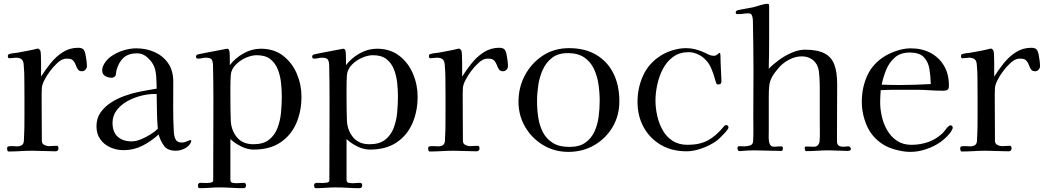

<svg xmlns="http://www.w3.org/2000/svg" viewBox="-20 -791 5473 1005"><path d="M435 -445Q435 -435 427.5 -426.5Q420 -418 409 -418Q394 -418 387.5 -428Q381 -438 376.5 -451Q372 -464 363 -474Q354 -484 333 -484Q329 -484 325.5 -484Q322 -484 318 -483Q301 -480 281 -462Q261 -444 242.5 -419.5Q224 -395 212 -371Q200 -347 199 -331Q198 -315 198 -299.5Q198 -284 198 -269Q198 -215 198.5 -161Q199 -107 199 -54Q199 -39 211.5 -32.5Q224 -26 237 -26Q247 -26 257 -27Q267 -28 277 -28Q282 -28 284 -23.5Q286 -19 286 -15Q286 1 270 1Q240 1 210 -0.5Q180 -2 150 -2Q119 -2 87.5 0Q56 2 24 2Q20 2 18.5 -4Q17 -10 17 -14Q17 -24 25 -25Q36 -27 48 -26Q60 -25 70 -25Q85 -25 94.5 -31.5Q104 -38 105 -54Q107 -86 107.5 -119Q108 -152 108 -185V-282Q107 -325 107.5 -367.5Q108 -410 104 -452Q103 -472 93 -480.5Q83 -489 63 -489Q55 -489 46.5 -487.5Q38 -486 29 -486Q21 -486 21 -498Q21 -505 28 -508Q38 -511 49 -512.5Q60 -514 70 -515Q97 -520 124 -525Q151 -530 178 -537Q187 -534 191 -526Q193 -522 194 -504Q195 -486 195 -462.5Q195 -439 195 -418.5Q195 -398 195 -390Q217 -425 245 -460Q273 -495 309 -518Q345 -541 390 -541Q414 -541 421 -526Q428 -511 430 -491Q432 -480 433.5 -468Q435 -456 435 -445Z M806 -117Q802 -162 801.5 -207.5Q801 -253 800 -299H786Q755 -299 717.5 -289.5Q680 -280 646 -261Q612 -242 590.5 -213.5Q569 -185 569 -148Q569 -100 596 -75.5Q623 -51 669 -51Q691 -51 717 -61.5Q743 -72 767 -87Q791 -102 806 -117ZM981 -53Q981 -49 980 -47Q970 -25 946.5 -13.5Q923 -2 900 -2Q858 -2 839.5 -26.5Q821 -51 810 -87Q772 -52 726 -28.5Q680 -5 627 -5Q590 -5 557.5 -19.5Q525 -34 505 -62Q485 -90 485 -130Q485 -172 506.5 -202.5Q528 -233 561.5 -254.5Q595 -276 633.5 -289.5Q672 -303 706 -310Q729 -315 753 -319Q777 -323 800 -327Q800 -355 797.5 -392Q795 -429 782 -453Q769 -476 747 -494Q725 -512 698 -512Q652 -512 626 -488Q600 -464 589 -420Q588 -415 587.5 -409.5Q587 -404 586 -399Q585 -393 578.5 -388.5Q572 -384 565 -384Q546 -384 530.5 -393Q515 -402 515 -423Q515 -435 519 -444Q532 -475 561 -495.5Q590 -516 625.5 -527Q661 -538 692 -538Q746 -538 790 -518Q834 -498 860.5 -459.5Q887 -421 887 -363Q887 -298 886.5 -232Q886 -166 890 -100Q891 -78 899 -61.5Q907 -45 932 -45Q945 -45 959.5 -51.5Q974 -58 978 -58Q981 -58 981 -53Z M1455 -286Q1455 -320 1451 -357.5Q1447 -395 1434 -428Q1421 -461 1395 -481.5Q1369 -502 1324 -502Q1297 -502 1266.5 -488.5Q1236 -475 1213.5 -452Q1191 -429 1188 -399Q1186 -368 1186 -336Q1186 -304 1186 -272Q1186 -244 1186.5 -215.5Q1187 -187 1188 -158Q1191 -107 1221 -71.5Q1251 -36 1306 -36Q1358 -36 1388 -59.5Q1418 -83 1432.5 -121Q1447 -159 1451 -202.5Q1455 -246 1455 -286ZM1558 -285Q1558 -207 1530 -144Q1502 -81 1446.5 -44.5Q1391 -8 1308 -8Q1276 -8 1242.5 -24.5Q1209 -41 1186 -63V150Q1186 164 1197.5 166Q1209 168 1219 168Q1228 168 1237 167Q1246 166 1255 166Q1268 166 1268 179Q1268 194 1253 194Q1222 194 1191 192Q1160 190 1129 190Q1103 190 1077.5 192Q1052 194 1026 194Q1019 194 1017.5 189Q1016 184 1016 180Q1016 166 1030 166Q1038 166 1046 166.5Q1054 167 1062 167Q1069 167 1082.5 165Q1096 163 1096 153Q1096 49 1096.5 -56Q1097 -161 1097 -265Q1097 -312 1096.5 -358Q1096 -404 1095 -450Q1094 -472 1087 -480.5Q1080 -489 1057 -489Q1047 -489 1037 -486.5Q1027 -484 1017 -484Q1006 -484 1006 -494Q1006 -503 1015 -506Q1017 -507 1033 -510Q1049 -513 1071.5 -517.5Q1094 -522 1116 -526Q1138 -530 1153 -533Q1168 -536 1169 -536Q1177 -536 1180 -526Q1182 -520 1182.5 -504.5Q1183 -489 1183 -473.5Q1183 -458 1183 -450Q1211 -487 1254.5 -511.5Q1298 -536 1345 -536Q1414 -536 1461.5 -499.5Q1509 -463 1533.5 -405.5Q1558 -348 1558 -285Z M2063 -286Q2063 -320 2059 -357.5Q2055 -395 2042 -428Q2029 -461 2003 -481.5Q1977 -502 1932 -502Q1905 -502 1874.5 -488.5Q1844 -475 1821.5 -452Q1799 -429 1796 -399Q1794 -368 1794 -336Q1794 -304 1794 -272Q1794 -244 1794.5 -215.5Q1795 -187 1796 -158Q1799 -107 1829 -71.5Q1859 -36 1914 -36Q1966 -36 1996 -59.5Q2026 -83 2040.5 -121Q2055 -159 2059 -202.5Q2063 -246 2063 -286ZM2166 -285Q2166 -207 2138 -144Q2110 -81 2054.5 -44.5Q1999 -8 1916 -8Q1884 -8 1850.5 -24.5Q1817 -41 1794 -63V150Q1794 164 1805.5 166Q1817 168 1827 168Q1836 168 1845 167Q1854 166 1863 166Q1876 166 1876 179Q1876 194 1861 194Q1830 194 1799 192Q1768 190 1737 190Q1711 190 1685.5 192Q1660 194 1634 194Q1627 194 1625.5 189Q1624 184 1624 180Q1624 166 1638 166Q1646 166 1654 166.5Q1662 167 1670 167Q1677 167 1690.5 165Q1704 163 1704 153Q1704 49 1704.5 -56Q1705 -161 1705 -265Q1705 -312 1704.5 -358Q1704 -404 1703 -450Q1702 -472 1695 -480.5Q1688 -489 1665 -489Q1655 -489 1645 -486.5Q1635 -484 1625 -484Q1614 -484 1614 -494Q1614 -503 1623 -506Q1625 -507 1641 -510Q1657 -513 1679.5 -517.5Q1702 -522 1724 -526Q1746 -530 1761 -533Q1776 -536 1777 -536Q1785 -536 1788 -526Q1790 -520 1790.5 -504.5Q1791 -489 1791 -473.5Q1791 -458 1791 -450Q1819 -487 1862.5 -511.5Q1906 -536 1953 -536Q2022 -536 2069.5 -499.5Q2117 -463 2141.5 -405.5Q2166 -348 2166 -285Z M2639 -445Q2639 -435 2631.5 -426.5Q2624 -418 2613 -418Q2598 -418 2591.5 -428Q2585 -438 2580.5 -451Q2576 -464 2567 -474Q2558 -484 2537 -484Q2533 -484 2529.5 -484Q2526 -484 2522 -483Q2505 -480 2485 -462Q2465 -444 2446.5 -419.5Q2428 -395 2416 -371Q2404 -347 2403 -331Q2402 -315 2402 -299.5Q2402 -284 2402 -269Q2402 -215 2402.5 -161Q2403 -107 2403 -54Q2403 -39 2415.5 -32.5Q2428 -26 2441 -26Q2451 -26 2461 -27Q2471 -28 2481 -28Q2486 -28 2488 -23.5Q2490 -19 2490 -15Q2490 1 2474 1Q2444 1 2414 -0.5Q2384 -2 2354 -2Q2323 -2 2291.5 0Q2260 2 2228 2Q2224 2 2222.5 -4Q2221 -10 2221 -14Q2221 -24 2229 -25Q2240 -27 2252 -26Q2264 -25 2274 -25Q2289 -25 2298.5 -31.5Q2308 -38 2309 -54Q2311 -86 2311.5 -119Q2312 -152 2312 -185V-282Q2311 -325 2311.5 -367.5Q2312 -410 2308 -452Q2307 -472 2297 -480.5Q2287 -489 2267 -489Q2259 -489 2250.5 -487.5Q2242 -486 2233 -486Q2225 -486 2225 -498Q2225 -505 2232 -508Q2242 -511 2253 -512.5Q2264 -514 2274 -515Q2301 -520 2328 -525Q2355 -530 2382 -537Q2391 -534 2395 -526Q2397 -522 2398 -504Q2399 -486 2399 -462.5Q2399 -439 2399 -418.5Q2399 -398 2399 -390Q2421 -425 2449 -460Q2477 -495 2513 -518Q2549 -541 2594 -541Q2618 -541 2625 -526Q2632 -511 2634 -491Q2636 -480 2637.5 -468Q2639 -456 2639 -445Z M3119 -264Q3119 -307 3112.5 -350.5Q3106 -394 3088.5 -431Q3071 -468 3038 -490.5Q3005 -513 2952 -513Q2902 -513 2870.5 -489Q2839 -465 2821.5 -427Q2804 -389 2797.5 -345Q2791 -301 2791 -262Q2791 -219 2797.5 -176Q2804 -133 2822 -98.5Q2840 -64 2873.5 -43Q2907 -22 2960 -22Q3012 -22 3043.5 -44Q3075 -66 3091.5 -102Q3108 -138 3113.5 -180.5Q3119 -223 3119 -264ZM3222 -261Q3222 -186 3186.5 -126Q3151 -66 3090.5 -31Q3030 4 2955 4Q2882 4 2823 -31.5Q2764 -67 2729 -126.5Q2694 -186 2694 -259Q2694 -334 2728 -397.5Q2762 -461 2821.5 -500Q2881 -539 2959 -539Q3043 -539 3102 -503.5Q3161 -468 3191.5 -405.5Q3222 -343 3222 -261Z M3793 -124Q3793 -117 3782 -104.5Q3771 -92 3766 -87Q3757 -78 3748 -69Q3739 -60 3728 -52Q3697 -30 3654 -14.5Q3611 1 3573 1Q3497 1 3439.5 -32.5Q3382 -66 3349.5 -124.5Q3317 -183 3317 -258Q3317 -332 3347 -397Q3377 -462 3442 -502Q3470 -519 3504.5 -529Q3539 -539 3571 -539Q3596 -539 3619.5 -533Q3643 -527 3665 -517Q3678 -511 3690 -505Q3702 -499 3716 -499Q3728 -499 3735.5 -506.5Q3743 -514 3747 -514Q3750 -514 3750 -510Q3752 -498 3751.5 -486Q3751 -474 3752 -463Q3753 -441 3754 -419Q3755 -397 3756 -375V-372Q3757 -361 3754 -355Q3751 -349 3738 -349Q3731 -349 3728.5 -357Q3726 -365 3724 -371Q3717 -400 3703 -433Q3689 -466 3665 -486Q3650 -500 3627.5 -509Q3605 -518 3585 -518Q3537 -518 3503.5 -493.5Q3470 -469 3450 -430.5Q3430 -392 3420.5 -348Q3411 -304 3411 -265Q3411 -226 3420 -185.5Q3429 -145 3448.5 -110Q3468 -75 3500.5 -54Q3533 -33 3579 -33Q3643 -33 3686 -56.5Q3729 -80 3769 -129Q3773 -136 3780 -136Q3793 -136 3793 -124Z M4434 -11Q4434 -6 4429 -3.5Q4424 -1 4419 -1Q4394 -1 4368.5 -2.5Q4343 -4 4317 -4Q4288 -4 4258.5 -2Q4229 0 4200 0Q4195 0 4193.5 -6.5Q4192 -13 4192 -17Q4192 -24 4199 -24Q4210 -24 4220.5 -23.5Q4231 -23 4241 -23Q4254 -23 4261.5 -31.5Q4269 -40 4270 -52Q4272 -77 4271.5 -102Q4271 -127 4271 -151Q4271 -181 4271 -210.5Q4271 -240 4271 -270Q4271 -300 4271 -330Q4271 -360 4269 -390Q4268 -403 4266.5 -415.5Q4265 -428 4261 -440Q4251 -467 4228.5 -481.5Q4206 -496 4177 -496Q4143 -496 4110 -478.5Q4077 -461 4055 -435Q4031 -407 4020 -386Q4009 -365 4006.5 -342Q4004 -319 4004 -282V-106Q4004 -95 4003.5 -75Q4003 -55 4008.5 -39Q4014 -23 4031 -23Q4041 -23 4050 -24Q4059 -25 4069 -25Q4078 -25 4078 -15Q4078 -10 4076.5 -5.5Q4075 -1 4069 -1Q4035 -1 3999.5 -2.5Q3964 -4 3929 -4Q3897 -4 3864 -1Q3860 -1 3857 -0.5Q3854 0 3850 0Q3845 0 3842.5 -5.5Q3840 -11 3840 -15Q3840 -26 3851 -26Q3857 -26 3863 -25.5Q3869 -25 3876 -25Q3890 -25 3905.5 -29.5Q3921 -34 3922 -52Q3924 -85 3923.5 -118Q3923 -151 3923 -183Q3923 -245 3923.5 -306Q3924 -367 3924 -428Q3924 -492 3923 -555.5Q3922 -619 3921 -683Q3921 -694 3917 -707.5Q3913 -721 3899 -721Q3885 -721 3870 -719Q3855 -717 3840 -717Q3831 -717 3831 -725Q3831 -734 3840 -737Q3860 -742 3879.5 -745Q3899 -748 3918 -752Q3935 -756 3958.5 -763.5Q3982 -771 3998 -771Q4004 -771 4005 -767.5Q4006 -764 4006 -759Q4006 -677 4006 -595Q4006 -513 4004 -431Q4026 -454 4057.5 -477Q4089 -500 4125 -515.5Q4161 -531 4193 -531Q4258 -531 4295 -512Q4332 -493 4347 -453.5Q4362 -414 4362 -351Q4362 -276 4361.5 -201.5Q4361 -127 4361 -52Q4361 -36 4369.5 -29.5Q4378 -23 4394 -23Q4401 -23 4407.5 -24Q4414 -25 4421 -25Q4426 -25 4430 -20.5Q4434 -16 4434 -11Z M4852 -351Q4851 -392 4845 -429.5Q4839 -467 4816 -491.5Q4793 -516 4741 -516Q4694 -516 4664.5 -490.5Q4635 -465 4619 -426.5Q4603 -388 4595 -348Q4620 -347 4644 -346.5Q4668 -346 4692 -346Q4732 -346 4772 -347.5Q4812 -349 4852 -351ZM4967 -122Q4967 -117 4965 -116Q4962 -106 4950.5 -92Q4939 -78 4925 -65.5Q4911 -53 4902 -47Q4869 -24 4827.5 -10Q4786 4 4745 4Q4711 4 4669.5 -7Q4628 -18 4599 -37Q4543 -74 4517 -134Q4491 -194 4491 -259Q4491 -333 4520 -396Q4549 -459 4613 -498Q4642 -515 4678 -526.5Q4714 -538 4747 -538Q4806 -538 4851 -514Q4896 -490 4921.5 -446.5Q4947 -403 4947 -343Q4947 -326 4939.5 -321Q4932 -316 4917 -316Q4897 -316 4877 -317Q4857 -318 4837 -319Q4809 -321 4781.5 -321Q4754 -321 4726 -321Q4692 -321 4658 -321Q4624 -321 4590 -319Q4589 -303 4588 -288Q4587 -273 4587 -257Q4587 -220 4596 -180.5Q4605 -141 4625 -107.5Q4645 -74 4676 -53.5Q4707 -33 4751 -33Q4796 -33 4837 -47Q4878 -61 4912 -92Q4921 -101 4928.5 -111.5Q4936 -122 4945 -130Q4950 -135 4956 -135Q4961 -135 4964 -131Q4967 -127 4967 -122Z M5424 -445Q5424 -435 5416.5 -426.5Q5409 -418 5398 -418Q5383 -418 5376.5 -428Q5370 -438 5365.5 -451Q5361 -464 5352 -474Q5343 -484 5322 -484Q5318 -484 5314.5 -484Q5311 -484 5307 -483Q5290 -480 5270 -462Q5250 -444 5231.5 -419.5Q5213 -395 5201 -371Q5189 -347 5188 -331Q5187 -315 5187 -299.5Q5187 -284 5187 -269Q5187 -215 5187.5 -161Q5188 -107 5188 -54Q5188 -39 5200.5 -32.5Q5213 -26 5226 -26Q5236 -26 5246 -27Q5256 -28 5266 -28Q5271 -28 5273 -23.5Q5275 -19 5275 -15Q5275 1 5259 1Q5229 1 5199 -0.5Q5169 -2 5139 -2Q5108 -2 5076.5 0Q5045 2 5013 2Q5009 2 5007.5 -4Q5006 -10 5006 -14Q5006 -24 5014 -25Q5025 -27 5037 -26Q5049 -25 5059 -25Q5074 -25 5083.5 -31.5Q5093 -38 5094 -54Q5096 -86 5096.5 -119Q5097 -152 5097 -185V-282Q5096 -325 5096.5 -367.5Q5097 -410 5093 -452Q5092 -472 5082 -480.5Q5072 -489 5052 -489Q5044 -489 5035.5 -487.5Q5027 -486 5018 -486Q5010 -486 5010 -498Q5010 -505 5017 -508Q5027 -511 5038 -512.5Q5049 -514 5059 -515Q5086 -520 5113 -525Q5140 -530 5167 -537Q5176 -534 5180 -526Q5182 -522 5183 -504Q5184 -486 5184 -462.5Q5184 -439 5184 -418.5Q5184 -398 5184 -390Q5206 -425 5234 -460Q5262 -495 5298 -518Q5334 -541 5379 -541Q5403 -541 5410 -526Q5417 -511 5419 -491Q5421 -480 5422.5 -468Q5424 -456 5424 -445Z"/></svg>

Font: Kaisei Opti
Style: Regular
Weight: 400
Designer: Font-Kai, 金井和夫
Foundry: KAZUO KANAI
Version: Version 5.003